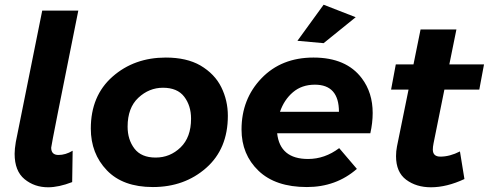

<svg xmlns="http://www.w3.org/2000/svg" viewBox="-20 -787 2072 814"><path d="M184 7Q126 7 84 -27.5Q42 -62 42 -135Q42 -155 47 -185L159 -742H312Q197 -171 197 -161Q197 -130 228 -130Q258 -130 288 -148L286 -15Q229 7 184 7Z M628 6Q501 6 433 -65Q365 -136 365 -242Q365 -381 457 -462Q549 -543 683 -543Q771 -543 829.5 -509.5Q890.5 -473.5 918.2 -417.2Q946 -361 946 -296Q946 -156 854 -75Q762 6 628 6ZM640 -119Q701 -119 745.5 -162Q790 -205 790 -284Q790 -339 761 -377Q732 -415 671 -415Q612 -415 566.5 -372.5Q521 -330 521 -250Q521 -195 550 -157Q579 -119 640 -119Z M1352 -604 1241 -614 1352 -767 1488 -714ZM1281 6Q1148 6 1076 -63Q1004 -132 1004 -238Q1004 -367 1088.5 -455Q1173 -543 1309 -543Q1448 -543 1514 -455Q1560 -394 1560 -308Q1560 -266 1550 -222H1155Q1167 -113 1286 -113Q1357 -113 1418 -159L1493 -71Q1405 6 1281 6ZM1417 -313Q1417 -428 1315 -428Q1259.5 -428 1222 -396Q1184.5 -364 1167 -313Z M1807 7Q1745 7 1702 -25Q1659 -57 1659 -125Q1659 -146 1663 -166L1712 -407H1638L1658 -514H1733L1763 -662H1915L1885 -514H2032L2012 -407H1864L1818 -179Q1815 -164 1815 -153Q1815 -123 1847 -123Q1887 -123 1930 -145L1949 -28Q1874 7 1807 7Z"/></svg>

Font: Argentum Sans SemiBold
Style: Italic
Weight: 600
Italic angle: -11°
Designer: Julieta Ulanovsky (font), Cristiano Sobral (main changes and remaster)
Foundry: Julieta Ulanovsky (font), Cristiano Sobral (main changes and remaster)
Version: Version 2.007;June 15, 2022;FontCreator 14.0.0.2814 64-bit; 